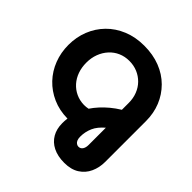

<svg xmlns="http://www.w3.org/2000/svg" viewBox="-240 -887 1280 1280"><g transform="rotate(45 400.0 -247.0)"><path d="M565 218Q503 218 459 196Q415 174 392 134Q369 94 369 41Q369 30 369.5 18.5Q370 7 372 -6Q295 -7 232 -35Q169 -63 123.5 -111Q78 -159 53.5 -222.5Q29 -286 29 -358Q29 -432 54.5 -496Q80 -560 127.5 -608.5Q175 -657 242 -684.5Q309 -712 391 -712Q473 -712 540 -686Q607 -660 655 -612Q703 -564 728.5 -501Q754 -438 754 -364V21Q754 74 733.5 119Q713 164 671 191Q629 218 565 218ZM556 75Q575 75 585.5 59.5Q596 44 596 19V-144Q575 -126 559.5 -107Q544 -88 535 -67.5Q526 -47 521.5 -25.5Q517 -4 517 19Q517 37 522 49.5Q527 62 536.5 68.5Q546 75 556 75ZM385 -148Q396 -148 405.5 -149Q415 -150 425 -152Q443 -179 467 -205.5Q491 -232 521 -257Q551 -282 587 -304V-369Q587 -412 572.5 -449Q558 -486 531.5 -513Q505 -540 469.5 -555Q434 -570 392 -570Q350 -570 314.5 -554.5Q279 -539 252.5 -510Q226 -481 211.5 -442.5Q197 -404 197 -359Q197 -314 210.5 -276Q224 -238 249.5 -209.5Q275 -181 309.5 -165Q344 -149 385 -148Z"/></g></svg>

Font: MuseoModerno Thin
Style: Bold
Weight: 700
Version: Version 1.003